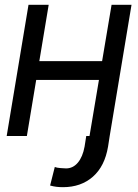

<svg xmlns="http://www.w3.org/2000/svg" viewBox="-20 -566 575 799"><path d="M436.5 0 429.7 43.9Q416 126 366.5 169.4Q316.9 212.9 242.2 212.9Q227.1 212.9 215.1 211.4Q203.1 210 188.5 206.1L208 128.9Q215.8 132.3 232.2 133.5Q248.5 134.8 254.9 134.8Q283.7 134.8 304 110.8Q324.2 86.9 332 43.9L338.9 0ZM423.8 -311.5 411.1 -233.4H110.4L123 -311.5ZM182.6 -545.9 91.8 0H7.8L98.6 -545.9ZM527.3 -545.9 436.5 0H352.5L444.3 -545.9Z"/></svg>

Font: Inter Tight
Style: Italic
Weight: 400
Italic angle: -9.39999°
Designer: Rasmus Andersson
Foundry: rsms
Version: Version 3.002